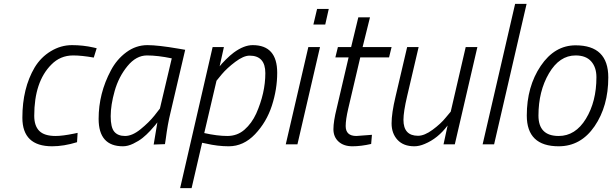

<svg xmlns="http://www.w3.org/2000/svg" viewBox="-20 -742 3147 987"><path d="M460 -498 477 -494 462 -446Q400 -457 356 -457Q290 -457 244 -410Q156 -322 156 -147Q156 -95 182 -69Q208 -43 266 -43Q301 -43 360 -55L379 -59L376 -11Q308 10 248 10Q95 10 95 -137Q95 -288 158 -395Q190 -448 241.5 -479Q293 -510 350 -510Q407 -510 460 -498Z M612 10Q487 10 487 -131Q487 -262 550 -380Q580 -437 629.5 -473.5Q679 -510 738 -510Q792 -510 897 -492L932 -486L856 -161Q842 -105 832 -27L828 -1L770 1Q785 -92 789 -113Q785 -108 778.5 -99.5Q772 -91 752.5 -70Q733 -49 713 -33Q693 -17 665 -3.5Q637 10 612 10ZM863 -442Q791 -457 735.5 -457Q680 -457 635 -402Q590 -347 569.5 -274.5Q549 -202 549 -144.5Q549 -87 567.5 -65Q586 -43 623 -43Q660 -43 703 -78Q746 -113 774 -148L802 -184Z M1279 -510Q1405 -510 1405 -368Q1405 -283 1377.5 -198.5Q1350 -114 1291 -52Q1232 10 1156 10Q1099 10 1039 -4L1019 -8L965 225H906L1073 -500H1131L1109 -401Q1118 -413 1140.5 -435.5Q1163 -458 1182 -472Q1234 -510 1279 -510ZM1263 -456Q1232 -456 1189.5 -424Q1147 -392 1120 -360L1093 -327L1030 -58Q1097 -43 1148.5 -43Q1200 -43 1237 -75.5Q1274 -108 1297 -158Q1344 -264 1344 -366Q1344 -456 1263 -456Z M1449 0 1565 -500H1625L1509 0ZM1591 -616 1610 -696H1670L1652 -616Z M1757 -94Q1757 -43 1812 -43L1892 -49L1888 -2Q1836 10 1791.5 10Q1747 10 1720.5 -14Q1694 -38 1694 -78Q1694 -118 1711 -186L1772 -447H1704L1717 -500H1785L1822 -653H1882L1844 -500H1993L1980 -447H1832L1770 -183Q1757 -127 1757 -94Z M2110 10Q2054 10 2023.5 -23Q1993 -56 1993 -108Q1993 -160 2013 -244L2073 -500H2132L2073 -248Q2054 -167 2054 -126Q2054 -44 2129 -44Q2162 -44 2204 -75Q2246 -106 2271 -137L2297 -168L2374 -500H2434L2318 0H2260L2281 -97Q2231 -30 2163 -2Q2135 10 2110 10Z M2461 0 2628 -722H2687L2520 0Z M2939 -509Q3107 -509 3107 -344Q3107 -196 3036.5 -93Q2966 10 2852 10Q2688 10 2688 -148Q2688 -297 2759.5 -403Q2831 -509 2939 -509ZM2852 -43Q2938 -43 2992 -131.5Q3046 -220 3046 -345Q3046 -396 3019 -426.5Q2992 -457 2939 -457Q2856 -457 2802 -365Q2748 -273 2748 -148Q2748 -43 2852 -43Z"/></svg>

Font: Titillium Web Light
Style: Italic
Weight: 300
Italic angle: -13°
Version: Version 1.002;PS 57.000;hotconv 1.0.70;makeotf.lib2.5.55311